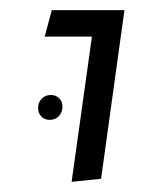

<svg xmlns="http://www.w3.org/2000/svg" viewBox="-20 -582 309 378"><path d="M161 -510H68L82 -562H225L179 -230L121 -224ZM103 -372Q103 -382 96.5 -388.5Q90 -395 80 -395Q69 -395 62 -387.5Q55 -380 55 -370Q55 -359 61.5 -352.5Q68 -346 78 -346Q89 -346 96 -353.5Q103 -361 103 -372Z"/></svg>

Font: FiraGO Light
Style: Italic
Weight: 300
Italic angle: -8°
Designer: bBox Type GmbH
Foundry: bBox Type GmbH
Version: Version 1.001